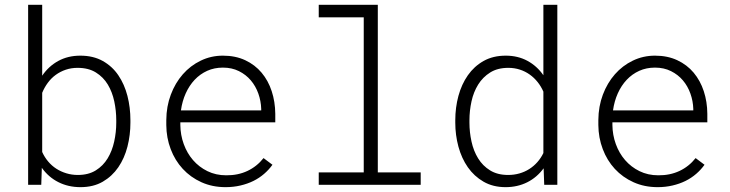

<svg xmlns="http://www.w3.org/2000/svg" viewBox="-20 -770 3040 800"><path d="M523.4 -258.8Q523.4 -207.5 511 -158.9Q498.5 -110.4 472.9 -73Q447.3 -35.6 408.2 -12.9Q369.1 9.8 315.4 9.8Q264.6 9.8 223.4 -11Q182.1 -31.7 154.3 -70.8L151.9 0H97.2V-750H155.8V-454.6Q182.6 -494.1 222.9 -516.1Q263.2 -538.1 314.5 -538.1Q368.7 -538.1 408.2 -515.9Q447.8 -493.7 473.1 -456.3Q498.5 -418.9 511 -370.4Q523.4 -321.8 523.4 -269ZM464.4 -269Q464.4 -308.6 456.1 -347.7Q447.8 -386.7 429.2 -417.7Q410.6 -448.7 379.6 -468Q348.6 -487.3 303.2 -487.3Q276.9 -487.3 253.9 -479.5Q231 -471.7 212.2 -458Q193.4 -444.3 179.2 -425Q165 -405.8 155.8 -383.3V-136.7Q165.5 -115.2 180.4 -97.4Q195.3 -79.6 214.6 -67.1Q233.9 -54.7 256.6 -47.9Q279.3 -41 304.2 -41Q348.6 -41 379.2 -60.1Q409.7 -79.1 428.5 -110.1Q447.3 -141.1 455.8 -180.2Q464.4 -219.2 464.4 -258.8Z M919.9 9.8Q864.7 9.8 819.3 -10.7Q773.9 -31.2 741.5 -66.4Q709 -101.6 691.2 -148.7Q673.3 -195.8 672.9 -249V-270Q673.3 -326.7 691.7 -375.5Q710 -424.3 741.7 -460.4Q773.4 -496.6 816.4 -517.3Q859.4 -538.1 908.7 -538.1Q961.4 -538.1 1002 -519Q1042.5 -500 1070.1 -467Q1097.7 -434.1 1112.1 -390.1Q1126.5 -346.2 1127 -295.9V-260.3H731.4V-249Q731.9 -207.5 745.6 -169.7Q759.3 -131.8 784.2 -103Q809.1 -74.2 844.2 -56.9Q879.4 -39.6 922.4 -39.6Q971.2 -39.1 1010.7 -57.6Q1050.3 -76.2 1078.1 -111.3L1115.2 -83.5Q1100.6 -63 1080.6 -45.7Q1060.5 -28.3 1035.9 -16.1Q1011.2 -3.9 981.9 2.9Q952.6 9.8 919.9 9.8ZM908.7 -488.3Q873 -488.3 843.3 -474.9Q813.5 -461.4 791 -437.5Q768.6 -413.6 753.9 -381.1Q739.3 -348.6 733.9 -310.1H1068.4V-316.4Q1067.4 -349.1 1056.4 -380.1Q1045.4 -411.1 1025.1 -435.1Q1004.9 -459 975.6 -473.6Q946.3 -488.3 908.7 -488.3Z M1308.1 -750H1554.2V-51.8H1732.9V0H1308.1V-51.8H1495.6V-697.8H1308.1Z M1877 -269Q1877 -321.8 1890.1 -370.4Q1903.3 -418.9 1929.4 -456.3Q1955.6 -493.7 1994.9 -515.9Q2034.2 -538.1 2087.4 -538.1Q2137.7 -538.1 2177.5 -516.6Q2217.3 -495.1 2244.1 -456.5V-750H2302.2V0H2247.6L2245.1 -68.8Q2217.3 -30.8 2176.8 -10.5Q2136.2 9.8 2086.4 9.8Q2034.2 9.8 1994.9 -12.9Q1955.6 -35.6 1929.4 -73Q1903.3 -110.4 1890.1 -158.9Q1877 -207.5 1877 -258.8ZM1936 -258.8Q1936 -219.2 1944.6 -180.2Q1953.1 -141.1 1972.2 -110.1Q1991.2 -79.1 2022 -60.1Q2052.7 -41 2097.2 -41Q2122.1 -41 2144.3 -47.4Q2166.5 -53.7 2185.3 -65.7Q2204.1 -77.6 2219 -94.5Q2233.9 -111.3 2244.1 -132.3V-388.2Q2234.4 -410.2 2220 -428.2Q2205.6 -446.3 2187 -459.5Q2168.5 -472.7 2146 -480Q2123.5 -487.3 2098.1 -487.3Q2053.2 -487.3 2022.5 -468Q1991.7 -448.7 1972.4 -417.7Q1953.1 -386.7 1944.6 -347.7Q1936 -308.6 1936 -269Z M2720.2 9.8Q2665 9.8 2619.6 -10.7Q2574.2 -31.2 2541.7 -66.4Q2509.3 -101.6 2491.5 -148.7Q2473.6 -195.8 2473.1 -249V-270Q2473.6 -326.7 2491.9 -375.5Q2510.3 -424.3 2542 -460.4Q2573.7 -496.6 2616.7 -517.3Q2659.7 -538.1 2709 -538.1Q2761.7 -538.1 2802.2 -519Q2842.8 -500 2870.4 -467Q2897.9 -434.1 2912.4 -390.1Q2926.8 -346.2 2927.2 -295.9V-260.3H2531.7V-249Q2532.2 -207.5 2545.9 -169.7Q2559.6 -131.8 2584.5 -103Q2609.4 -74.2 2644.5 -56.9Q2679.7 -39.6 2722.7 -39.6Q2771.5 -39.1 2811 -57.6Q2850.6 -76.2 2878.4 -111.3L2915.5 -83.5Q2900.9 -63 2880.9 -45.7Q2860.8 -28.3 2836.2 -16.1Q2811.5 -3.9 2782.2 2.9Q2752.9 9.8 2720.2 9.8ZM2709 -488.3Q2673.3 -488.3 2643.6 -474.9Q2613.8 -461.4 2591.3 -437.5Q2568.8 -413.6 2554.2 -381.1Q2539.6 -348.6 2534.2 -310.1H2868.7V-316.4Q2867.7 -349.1 2856.7 -380.1Q2845.7 -411.1 2825.4 -435.1Q2805.2 -459 2775.9 -473.6Q2746.6 -488.3 2709 -488.3Z"/></svg>

Font: Roboto Mono Light
Style: Regular
Weight: 300
Designer: Google
Version: Version 2.000985; 2015; ttfautohint (v1.3)